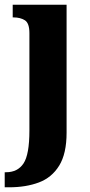

<svg xmlns="http://www.w3.org/2000/svg" viewBox="-40 -556 382 816"><path d="M-20 240V176H-14Q35 176 60 138.5Q85 101 85 -2V-415Q85 -458 65.5 -470Q46 -482 18 -482H14V-536H243V8Q243 97 211.5 148Q180 199 125 219.5Q70 240 -1 240Z"/></svg>

Font: Noto Serif Ethiopic Condensed ExtraBold
Style: Regular
Weight: 800
Width: 3
Designer: Monotype Design Team
Foundry: Monotype Imaging Inc.
Version: Version 2.102; ttfautohint (v1.8.4.7-5d5b)